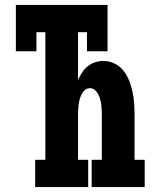

<svg xmlns="http://www.w3.org/2000/svg" viewBox="-20 -755 640 775"><path d="M122 0V-110H163V-625H127V-548H44V-735H414V-548H331V-625H295V-432Q302 -448 311.5 -462.5Q321 -477 334 -487.5Q347 -498 363.5 -503.5Q380 -509 397 -509Q421 -509 442.5 -498.5Q464 -488 478.5 -469.5Q493 -451 501.5 -429Q510 -407 515 -384Q520 -361 521.5 -337.5Q523 -314 523 -291V-110H564V0H350V-110H391V-291Q391 -302 390.5 -312.5Q390 -323 388.5 -334Q387 -345 384 -355.5Q381 -366 376 -375.5Q371 -385 362.5 -392Q354 -399 343 -399Q332 -399 323.5 -392Q315 -385 310 -375.5Q305 -366 302 -355.5Q299 -345 297.5 -334Q296 -323 295.5 -312.5Q295 -302 295 -291V-110H336V0Z"/></svg>

Font: Iosevka Slab XBdEx
Style: Regular
Weight: 800
Width: 7
Monospace: yes
Designer: Belleve Invis
Foundry: Belleve Invis
Version: Version 11.1.0; ttfautohint (v1.8.3)